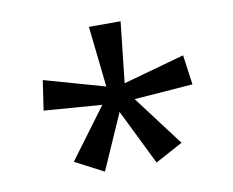

<svg xmlns="http://www.w3.org/2000/svg" viewBox="-58 -817 723 597"><g transform="rotate(-10 303.5 -519.0)"><path d="M138 -340 256 -499 73 -513 87 -607 278 -553 257 -745H357L336 -553L530 -607L543 -513L358 -499L478 -340L391 -293L305 -468L228 -293Z"/></g></svg>

Font: loriya85
Style: Book
Weight: 400
Designer: Jelle Bosma - Monotype Design Team
Foundry: Monotype Imaging Inc.
Version: Version 2.003